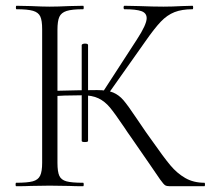

<svg xmlns="http://www.w3.org/2000/svg" viewBox="-20 -645 742 665"><path d="M502 -71 435 -168Q428 -178 422 -186.5Q416 -195 411 -203Q378 -252 360.5 -273Q343 -294 321 -304.5Q299 -315 265 -315L203 -314Q171 -312 151 -312L150 -330Q264 -333 316 -333Q352 -333 372 -324.5Q392 -316 407.5 -298Q423 -280 453 -235L485 -188L505 -160Q547 -100 570 -72.5Q593 -45 621.5 -28.5Q650 -12 688 -12Q690 -12 690 -6Q690 0 688 0H568Q558 0 552.5 -3Q547 -6 534.5 -23.5Q522 -41 502 -71ZM36 -12Q75 -12 93.5 -17Q112 -22 119 -36.5Q126 -51 126 -81V-544Q126 -574 119.5 -588Q113 -602 94.5 -607.5Q76 -613 37 -613Q35 -613 35 -619Q35 -625 37 -625L86 -624Q128 -622 152 -622Q179 -622 221 -624L268 -625Q270 -625 270 -619Q270 -613 268 -613Q229 -613 210.5 -607Q192 -601 185.5 -586.5Q179 -572 179 -542V-81Q179 -50 185.5 -36Q192 -22 210 -17Q228 -12 268 -12Q270 -12 270 -6Q270 0 268 0Q238 0 220 -1L152 -2L86 -1Q68 0 36 0Q34 0 34 -6Q34 -12 36 -12ZM274 -494Q285 -494 285 -489V-157Q285 -153 274 -153Q263 -153 263 -157V-489Q263 -491 266.5 -492.5Q270 -494 274 -494ZM336 -326 454 -508Q488 -560 488 -582Q488 -600 469.5 -606.5Q451 -613 411 -613Q408 -613 408 -619Q408 -625 411 -625L460 -624Q512 -622 546 -622Q576 -622 612 -624L647 -625Q649 -625 649 -619Q649 -613 647 -613Q610 -613 584.5 -603Q559 -593 537 -570Q515 -547 483 -501L353 -317Z"/></svg>

Font: Cormorant SC Light
Style: Regular
Weight: 300
Designer: Christian Thalmann (Catharsis Fonts)
Foundry: Catharsis Fonts
Version: Version 4.000